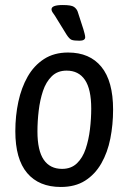

<svg xmlns="http://www.w3.org/2000/svg" viewBox="-20 -738 510 764"><path d="M222 6Q135 6 88 -49.5Q41 -105 41 -216Q41 -277 53 -333Q65 -389 90 -433Q115 -477 155 -503Q195 -529 251 -529Q337 -529 383.5 -472Q430 -415 430 -302Q430 -242 419 -186.5Q408 -131 383 -87.5Q358 -44 318.5 -19Q279 6 222 6ZM227 -66Q263 -66 286 -88Q309 -110 321 -146Q333 -182 338 -224Q343 -266 343 -306Q343 -383 318 -420Q293 -457 245 -457Q209 -457 186 -434.5Q163 -412 151 -376Q139 -340 134 -297.5Q129 -255 129 -215Q129 -139 154 -102.5Q179 -66 227 -66ZM296 -576Q274 -576 265 -579.5Q256 -583 245 -600L208 -660Q198 -677 191.5 -685.5Q185 -694 185 -701Q185 -718 230 -718Q264 -718 274.5 -710.5Q285 -703 289 -692L312 -621Q314 -614 316.5 -604.5Q319 -595 319 -590Q319 -576 296 -576Z"/></svg>

Font: Asap Condensed Condensed Regular
Style: Italic
Weight: 400
Width: 3
Italic angle: -6°
Designer: Pablo Cosgaya
Foundry: Omnibus-Type
Version: Version 3.001; ttfautohint (v1.8.4.7-5d5b)